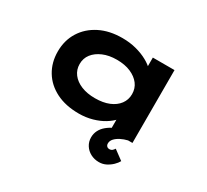

<svg xmlns="http://www.w3.org/2000/svg" viewBox="-148 -771 1306 1212"><g transform="rotate(30 505.0 -165.5)"><path d="M425 9Q329 9 259.5 -26Q190 -61 152.5 -123Q115 -185 115 -265Q115 -346 154 -408.5Q193 -471 263 -506.5Q333 -542 427 -542Q482 -542 529 -529.5Q576 -517 612 -497Q648 -477 669 -454.5Q690 -432 694 -411L654 -405V-531H812V0H651V-148L683 -134Q681 -110 659.5 -85Q638 -60 603 -38.5Q568 -17 522 -4Q476 9 425 9ZM465 -126Q524 -126 566.5 -143.5Q609 -161 632.5 -192.5Q656 -224 656 -265Q656 -307 632.5 -338Q609 -369 566.5 -387.5Q524 -406 465 -406Q408 -406 365 -387.5Q322 -369 298 -338Q274 -307 274 -265Q274 -224 298 -192.5Q322 -161 365 -143.5Q408 -126 465 -126ZM688 211Q655 211 627.5 196.5Q600 182 584 156.5Q568 131 568 100Q568 72 580 48.5Q592 25 614.5 6.5Q637 -12 668 -26.5Q699 -41 736 -50L780 0Q754 6 730.5 18Q707 30 693 45.5Q679 61 679 80Q679 92 686 99.5Q693 107 706 107Q717 107 724.5 101Q732 95 739 84L808 135Q799 152 781 169.5Q763 187 739.5 199Q716 211 688 211Z"/></g></svg>

Font: Lexend Zetta
Style: Bold
Weight: 700
Designer: Bonnie Shaver-Troup, Thomas Jockin
Foundry: Lexend
Version: Version 1.007